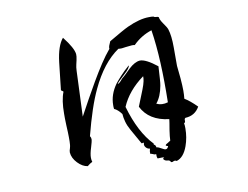

<svg xmlns="http://www.w3.org/2000/svg" viewBox="-75 -808 1149 890"><g transform="rotate(-10 500.0 -363.0)"><path d="M661 -24Q658 -33 647 -33.5Q636 -34 630 -41Q625 -46 634 -51Q630 -52 603 -51Q599 -60 600 -72Q595 -71 591.5 -72Q588 -73 584 -75Q577 -78 573 -78Q572 -90 576 -102Q564 -103 556.5 -112.5Q549 -122 553 -133Q552 -135 549 -134Q549 -134 548 -134Q544 -132 542 -133L502 -204Q490 -225 484.5 -245Q479 -265 478 -282Q461 -305 444 -312Q443 -317 443 -321.5Q443 -326 443 -330Q443 -380 476 -426Q487 -440 504 -458.5Q521 -477 546 -499Q547 -487 519 -462Q485 -431 481 -424Q487 -421 505 -444Q513 -449 548 -484Q576 -510 600 -512Q628 -513 681 -471Q679 -436 677.5 -413.5Q676 -391 674 -381Q665 -331 641 -302Q665 -290 695 -299Q697 -399 693 -484.5Q689 -570 678 -641Q628 -625 590 -587Q586 -588 583 -588Q580 -588 576 -588Q570 -588 547 -585Q537 -583 528.5 -582.5Q520 -582 512 -583Q436 -531 383 -418Q364 -378 346.5 -325.5Q329 -273 312 -207Q317 -200 317 -192Q317 -183 308 -154Q299 -126 299 -108Q299 -97 302 -88Q291 -83 278 -72Q254 -75 231.5 -98.5Q209 -122 207 -149Q207 -153 208 -158Q209 -163 211 -168Q212 -173 213 -176.5Q214 -180 214 -183Q215 -191 215 -200.5Q215 -210 215 -220Q215 -229 214.5 -242.5Q214 -256 213 -275Q212 -294 212 -307.5Q212 -321 212 -330Q212 -394 227 -431Q227 -433 222 -436Q215 -439 217 -444L231 -569Q240 -645 268 -678Q312 -622 315 -593Q316 -584 312 -565Q309 -554 307.5 -545.5Q306 -537 305 -532Q304 -529 302 -471.5Q300 -414 295 -302Q315 -340 336 -377Q357 -414 378 -451Q403 -494 426 -529Q449 -564 471 -590Q470 -597 473 -605Q476 -613 479 -619Q481 -623 481 -624Q515 -644 538 -657Q561 -670 574 -676Q633 -703 677 -703Q682 -703 687.5 -703Q693 -703 698 -702Q702 -698 710 -698Q718 -698 722 -695Q723 -683 737 -663Q753 -641 756 -631Q766 -600 766 -545V-458L772 -399Q775 -363 775 -340Q775 -330 774.5 -320.5Q774 -311 773 -302Q797 -288 830 -255Q808 -216 763 -214Q757 -211 758 -202Q759 -193 752 -190Q753 -186 753.5 -180Q754 -174 754 -166Q754 -123 740 -84Q722 -34 688 -24Q684 -27 680 -27Q679 -27 675 -26Q672 -24 668 -23Q664 -22 661 -24ZM638 -89Q654 -80 661 -99Q645 -102 654 -109Q657 -111 662.5 -114Q668 -117 675 -122Q675 -131 676.5 -143Q678 -155 680 -170Q684 -190 685.5 -203Q687 -216 688 -221Q594 -232 559 -302L589 -377Q598 -400 601 -415Q604 -430 603 -438Q528 -383 498 -312Q534 -187 597 -122V-116Q603 -118 607 -102Q612 -104 638 -89Z"/></g></svg>

Font: Yuji Hentaigana Akari
Style: Regular
Weight: 400
Designer: Kataoka Yuji
Foundry: Kinuta Font Factory
Version: Version 3.002